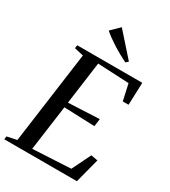

<svg xmlns="http://www.w3.org/2000/svg" viewBox="-244 -1096 1073 1210"><g transform="rotate(30 292.5 -491.0)"><path d="M-12.5 0 -9.5 -22.5 61.5 -37.5 152.5 -705 86.5 -720 89.5 -743H563L557 -580H515L489 -698L261.5 -709L219.5 -400.5L445.5 -411L438 -355.5L215 -364L170 -36L446.5 -50.5L513.5 -187L562.5 -178L516 0ZM406 -801Q381 -813.5 354.5 -828Q328 -842.5 302.8 -858.5Q277.5 -874.5 255 -890.8Q232.5 -907 215 -922.5L276 -982L423 -816.5Z"/></g></svg>

Font: Merriweather 120pt
Style: Italic
Weight: 400
Italic angle: -7.8°
Version: Version 2.101